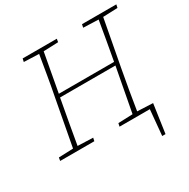

<svg xmlns="http://www.w3.org/2000/svg" viewBox="-188 -849 1189 1207"><g transform="rotate(-30 406.5 -245.5)"><path d="M559 -653 564 -676H813L808 -653L702 -649L639 -313Q626 -242 613.5 -170.5Q601 -99 590 -28L703 -23L673 185H649L666 0H446L451 -23L556 -27L616 -346H214L208 -313Q195 -242 182 -170Q169 -98 157 -27L268 -23L263 0H15L19 -23L124 -27L187 -364Q201 -435 213 -506.5Q225 -578 237 -649L128 -653L133 -676H381L377 -653L270 -649L219 -370H620Q633 -440 645 -509.5Q657 -579 669 -649Z"/></g></svg>

Font: Source Serif 4 SmText ExtraLight
Style: Italic
Weight: 200
Italic angle: -12°
Designer: Frank Grießhammer
Foundry: Adobe
Version: Version 4.005;hotconv 1.1.0;makeotfexe 2.6.0